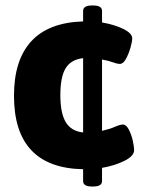

<svg xmlns="http://www.w3.org/2000/svg" viewBox="-20 -609 525 700"><path d="M315 71Q283 71 283 51V8Q31 3 31 -260Q31 -390 94 -458.5Q157 -527 283 -531V-569Q283 -589 315 -589H320Q352 -589 352 -569V-527Q395 -520 428.5 -504Q462 -488 462 -469Q462 -457 455.5 -434.5Q449 -412 439 -394Q429 -376 417 -376Q407 -376 391 -382Q375 -388 352 -392V-132Q379 -138 398.5 -146.5Q418 -155 428 -155Q440 -155 449.5 -137Q459 -119 464 -96.5Q469 -74 469 -62Q469 -40 433.5 -22.5Q398 -5 352 3V51Q352 71 320 71ZM200 -262Q200 -197 219.5 -164Q239 -131 283 -126V-397Q239 -392 219.5 -360.5Q200 -329 200 -262Z"/></svg>

Font: Asap ExtraBold
Style: Regular
Weight: 800
Designer: Pablo Cosgaya
Foundry: Omnibus-Type
Version: Version 3.001; ttfautohint (v1.8.4.7-5d5b)